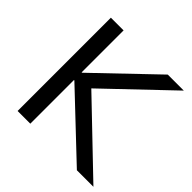

<svg xmlns="http://www.w3.org/2000/svg" viewBox="-180 -866 1026 1026"><g transform="rotate(45 333.0 -352.5)"><path d="M93 0V-705H189V-388H192L523 -705H644L258 -337L262 -387L666 0H541L192 -330H189V0Z"/></g></svg>

Font: Nunito Sans 12pt ExtraLight 10pt Medium
Style: Regular
Weight: 500
Version: Version 3.101;gftools[0.9.27]